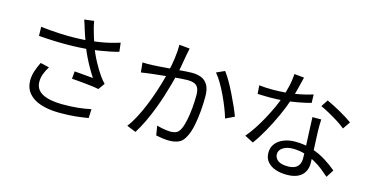

<svg xmlns="http://www.w3.org/2000/svg" viewBox="-84 -1200 3168 1649"><g transform="rotate(15 1500.0 -375.5)"><path d="M523.8 -708.8Q519.1 -725 512.5 -746.2Q505.9 -767.4 498.6 -787.4L584.1 -797.9Q588.9 -769.1 598.1 -732.7Q607.4 -696.2 619.4 -658.7Q631.4 -621.2 642.8 -588.6Q665.8 -523.9 700.7 -459.5Q735.6 -395.1 767.2 -351.4Q777.5 -337.1 788.5 -323.8Q799.6 -310.5 810.9 -298.4L770.2 -241.6Q752.1 -246.2 722.6 -250.1Q693 -254 658.6 -257.6Q624.2 -261.2 590.2 -264.3Q556.2 -267.3 528.9 -269.1L534.8 -335.5Q563.3 -333.5 594.8 -330.6Q626.3 -327.7 654.7 -325.4Q683.2 -323.1 700.9 -320.9Q680 -352.5 655.9 -394.5Q631.8 -436.4 609.3 -482.7Q586.8 -529.1 570 -574.2Q554 -617.6 542.8 -651.6Q531.6 -685.6 523.8 -708.8ZM157.8 -631Q241.5 -621.4 320.2 -617.4Q398.8 -613.4 469.4 -615.3Q540 -617.2 596.7 -623Q636.8 -627.8 681.2 -635Q725.6 -642.2 769.9 -652.9Q814.3 -663.6 852.7 -676.4L861.9 -597.6Q826.7 -587.4 784.8 -579Q742.9 -570.6 700.9 -563.8Q658.8 -557 622.3 -552.6Q526.7 -541.8 409.4 -541.1Q292.2 -540.4 159.8 -551ZM312.2 -312.1Q290.3 -275.9 277.4 -242.4Q264.6 -208.9 264.6 -173Q264.6 -102.2 326.7 -69.2Q388.8 -36.2 500.2 -35Q576.7 -34.4 641.2 -41.1Q705.6 -47.8 758 -59.6L754.5 20.2Q707.8 28.4 643.8 35.4Q579.8 42.4 495.7 41.8Q401.3 41.2 331.6 18.2Q261.8 -4.7 223.8 -50.5Q185.7 -96.3 185.7 -163.6Q185.7 -205.5 199.2 -245.8Q212.7 -286 234 -330.1Z M1437.8 -780.4Q1435.2 -766.9 1432.2 -751.4Q1429.1 -735.9 1425.9 -721Q1422.8 -703.3 1417.4 -672.3Q1412 -641.3 1405.8 -606.8Q1399.6 -572.3 1392.1 -540.8Q1381.5 -498.4 1366.9 -444.9Q1352.3 -391.4 1333.1 -331Q1313.8 -270.6 1289.7 -208.2Q1265.6 -145.8 1236.7 -84.7Q1207.8 -23.5 1173.5 31.2L1092.4 -1.3Q1126.5 -46.6 1156.4 -103.8Q1186.3 -161 1211.3 -222.4Q1236.3 -283.8 1256.4 -343.6Q1276.5 -403.5 1290.8 -454.9Q1305.1 -506.3 1313.1 -543.1Q1327.1 -602.9 1336.2 -667.5Q1345.2 -732.2 1345 -789.6ZM1782.2 -673.6Q1805.8 -643.3 1832.2 -597.1Q1858.6 -551 1884.1 -499Q1909.7 -447.1 1931 -398.8Q1952.3 -350.6 1964.6 -315.8L1887 -279Q1876.2 -317.5 1856.9 -366.8Q1837.7 -416.1 1813.5 -467.6Q1789.2 -519 1762.5 -564.7Q1735.8 -610.3 1709.4 -640.7ZM1077.5 -560.8Q1101.1 -559.4 1122.1 -559.6Q1143.2 -559.8 1167.1 -560.8Q1189.7 -561.8 1225 -564.3Q1260.3 -566.8 1301.4 -570.1Q1342.5 -573.4 1383.3 -576.9Q1424 -580.4 1458.3 -582.7Q1492.6 -585 1512.5 -585Q1557.7 -585 1594.1 -571Q1630.5 -557 1652.7 -520.2Q1674.9 -483.5 1674.9 -415.8Q1674.9 -356.6 1669.3 -288.3Q1663.7 -220 1651 -158.1Q1638.4 -96.3 1617 -54.7Q1593.9 -4.4 1556.9 12.3Q1519.9 28.9 1471.1 28.9Q1442.7 28.9 1410 24.3Q1377.3 19.7 1353.4 14.3L1340.2 -69.1Q1361.6 -62.9 1384.5 -58.2Q1407.4 -53.5 1428.2 -51.1Q1449 -48.7 1462.8 -48.7Q1490.4 -48.7 1512.6 -58.3Q1534.8 -67.9 1550.3 -100.1Q1566.4 -134.3 1576.8 -185.4Q1587.2 -236.5 1592.5 -294.5Q1597.7 -352.6 1597.7 -406.5Q1597.7 -452.6 1584.6 -475.4Q1571.6 -498.2 1547.7 -506.5Q1523.9 -514.7 1491.6 -514.7Q1466.4 -514.7 1423.3 -511.2Q1380.2 -507.7 1331.5 -502.9Q1282.8 -498.1 1241 -493.4Q1199.2 -488.7 1176.1 -486.3Q1158.8 -484.2 1132.2 -480.7Q1105.6 -477.2 1086.1 -474Z M2097 -630.6Q2124.6 -627.2 2155.9 -625.7Q2187.2 -624.2 2219.5 -624.2Q2273.9 -624.2 2332.5 -629.2Q2391 -634.3 2451.1 -645.7Q2511.1 -657.1 2568.7 -675.6L2570.9 -601.2Q2522.1 -587.8 2463.7 -576.9Q2405.2 -566 2342.8 -559.5Q2280.4 -553.1 2219.3 -553.1Q2191.9 -553.1 2161.3 -553.8Q2130.8 -554.4 2102.5 -555.8ZM2451.3 -793.7Q2445.3 -769.8 2436.3 -732.7Q2427.3 -695.7 2416.5 -655.3Q2405.6 -614.9 2393.7 -579.2Q2369.8 -507.2 2333.1 -427.4Q2296.4 -347.5 2254.4 -272.7Q2212.4 -197.8 2170.6 -141.7L2093.5 -181.6Q2126.9 -220.9 2160.2 -271.2Q2193.5 -321.5 2223.1 -376.2Q2252.7 -430.9 2277.1 -483.9Q2301.4 -536.8 2316.6 -581.3Q2333 -628.6 2347.2 -689.2Q2361.4 -749.9 2363.4 -802.4ZM2687.1 -485Q2685.7 -454.2 2685.3 -429.4Q2684.9 -404.5 2685.9 -377.3Q2686.9 -352.6 2688.4 -315.4Q2689.9 -278.1 2691.9 -236.6Q2693.9 -195 2695.4 -157.1Q2696.9 -119.1 2696.9 -94Q2696.9 -54.4 2678.8 -21.4Q2660.7 11.6 2622.5 31.1Q2584.3 50.7 2522 50.7Q2466.9 50.7 2421.9 35.3Q2376.8 20 2349.6 -11.9Q2322.3 -43.7 2322.3 -93.2Q2322.3 -139.5 2348.6 -173.2Q2374.9 -206.8 2420.2 -225Q2465.5 -243.2 2521.8 -243.2Q2606.3 -243.2 2676.7 -219.5Q2747.1 -195.9 2803.3 -159.9Q2859.6 -124 2900.9 -88.6L2858.1 -20.8Q2829.1 -46.7 2793.6 -74.7Q2758 -102.8 2715.2 -126.3Q2672.4 -149.9 2623.4 -164.8Q2574.3 -179.8 2519.1 -179.8Q2463.8 -179.8 2429.8 -157.1Q2395.8 -134.5 2395.8 -99.7Q2395.8 -64.7 2424.7 -43Q2453.7 -21.3 2512.1 -21.3Q2553.7 -21.3 2578.1 -34.4Q2602.4 -47.5 2612.7 -70.2Q2623.1 -92.8 2623.1 -119.6Q2623.1 -148.3 2621.4 -193Q2619.7 -237.7 2617.2 -289.4Q2614.7 -341.1 2612.5 -392.5Q2610.3 -443.9 2608.9 -485ZM2887 -458.4Q2860.1 -481.8 2818.9 -507.8Q2777.8 -533.8 2734.6 -557.5Q2691.5 -581.1 2658.3 -596.1L2698.5 -657Q2725.5 -645 2758.6 -628.1Q2791.6 -611.2 2824.8 -592.3Q2857.9 -573.4 2886.3 -555.5Q2914.6 -537.6 2932.2 -524.2Z"/></g></svg>

Font: Noto Sans HK Thin
Style: Regular
Weight: 100
Designer: Ryoko NISHIZUKA 西塚涼子 (kana, bopomofo & ideographs); Paul D. Hunt (Latin, Greek & Cyrillic); Sandoll Communications 산돌커뮤니
Foundry: Adobe
Version: Version 2.004-H2;hotconv 1.0.118;makeotfexe 2.5.65603